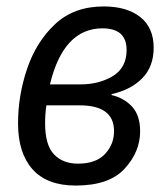

<svg xmlns="http://www.w3.org/2000/svg" viewBox="-20 -566 521 596"><path d="M215 10Q319 10 367 -42.5Q415 -95 415 -158Q415 -208 390 -235Q365 -262 326 -271L327 -274Q386 -287 421.5 -323Q457 -359 457 -418Q457 -480 415.5 -513Q374 -546 302 -546Q210 -546 151.5 -491.5Q93 -437 64.5 -353.5Q36 -270 36 -183Q36 -91 81 -40.5Q126 10 215 10ZM135 -304Q177 -478 298 -478Q373 -478 373 -411Q373 -356 330.5 -330Q288 -304 229 -304ZM222 -58Q175 -58 147.5 -87Q120 -116 120 -183Q120 -197 121 -211.5Q122 -226 124 -239H227Q334 -239 334 -159Q334 -118 306 -88Q278 -58 222 -58Z"/></svg>

Font: Noto Sans UI SemiCondensed
Style: Italic
Weight: 400
Width: 4
Italic angle: -12°
Designer: Monotype Design Team
Foundry: Monotype Imaging Inc.
Version: Version 1.901